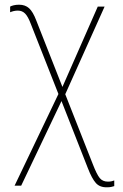

<svg xmlns="http://www.w3.org/2000/svg" viewBox="-20 -556 520 815"><path d="M42 232 228 -157 111 -454Q99 -486 86.5 -498.5Q74 -511 56 -511Q46 -511 38 -509Q30 -507 23 -504V-528Q28 -531 38 -533.5Q48 -536 61 -536Q87 -536 103.5 -521Q120 -506 134 -469L245 -187L395 -528H424L257 -156L374 141Q391 185 403.5 200Q416 215 438 215Q447 215 453.5 213.5Q460 212 465 210V234Q459 236 452 237.5Q445 239 435 239Q404 240 387 221Q370 202 353 158L241 -127L70 232Z"/></svg>

Font: Noto Sans SemiCondensed Thin
Style: Regular
Weight: 100
Width: 4
Designer: Monotype Design Team
Foundry: Monotype Imaging Inc.
Version: Version 2.013; ttfautohint (v1.8.4.7-5d5b)